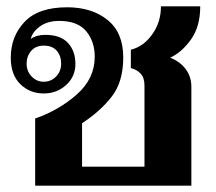

<svg xmlns="http://www.w3.org/2000/svg" viewBox="-20 -586 682 606"><path d="M91 -212Q166 -238 222.5 -288Q279 -338 279 -407Q279 -455 252 -487.5Q225 -520 167 -520Q130 -520 106 -502.5Q82 -485 77 -463Q95 -476 123 -476Q171 -476 194.5 -450.5Q218 -425 218 -384Q218 -344 188.5 -317.5Q159 -291 118 -291Q74 -291 44 -320.5Q14 -350 14 -404Q14 -471 57.5 -517Q101 -563 192 -563Q270 -563 319.5 -523Q369 -483 369 -405Q369 -328 333 -281.5Q297 -235 239 -197V-60H436V-316Q436 -341 423.5 -354Q411 -367 393 -371V-429Q433 -439 460.5 -477.5Q488 -516 488 -566H612Q612 -502 582.5 -461Q553 -420 517 -404Q548 -392 566 -368Q584 -344 584 -312V0H91ZM173 -385Q173 -410 159 -426Q145 -442 118 -442Q93 -442 78.5 -425.5Q64 -409 64 -385Q64 -361 80 -344.5Q96 -328 118 -328Q141 -328 157 -344.5Q173 -361 173 -385Z"/></svg>

Font: Taviraj DemiBold
Style: Regular
Weight: 600
Designer: Katatrad Team
Foundry: CadsonDemak
Version: Version 1.030